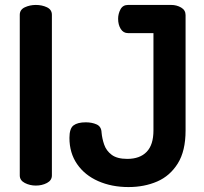

<svg xmlns="http://www.w3.org/2000/svg" viewBox="-20 -751 827 777"><path d="M125 0Q101 0 80.5 -10.5Q60 -21 60 -41V-691Q60 -712 80.5 -721.5Q101 -731 125 -731Q150 -731 170 -721.5Q190 -712 190 -691V-41Q190 -21 170 -10.5Q150 0 125 0ZM500 6Q432 6 377.5 -18Q323 -42 292 -87Q261 -132 261 -193Q261 -231 277.5 -243.5Q294 -256 327 -256Q352 -256 371 -247.5Q390 -239 391 -215Q393 -191 401.5 -166Q410 -141 432 -124.5Q454 -108 495 -108Q546 -108 573.5 -136.5Q601 -165 601 -223V-617H498Q479 -617 468.5 -634Q458 -651 458 -675Q458 -695 467.5 -713Q477 -731 498 -731H673Q695 -731 713 -720.5Q731 -710 731 -690V-223Q731 -140 699.5 -89.5Q668 -39 616 -16.5Q564 6 500 6Z"/></svg>

Font: Dosis ExtraLight
Style: Bold
Weight: 700
Version: Version 3.001; ttfautohint (v1.8.2)